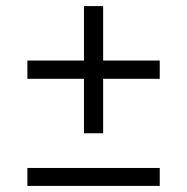

<svg xmlns="http://www.w3.org/2000/svg" viewBox="-20 -611 615 631"><path d="M70 -352V-412H256V-591H319V-412H505V-352H319V-173H256V-352ZM70 0V-59H505V0Z"/></svg>

Font: Modern
Style: Small
Weight: 400
Designer: Julieta Ulanovsky
Foundry: Julieta Ulanovsky
Version: Version 8.000